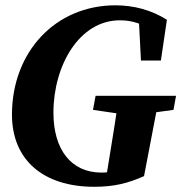

<svg xmlns="http://www.w3.org/2000/svg" viewBox="-20 -696 700 733"><path d="M25.7 -258.4C25.7 -84.7 146.1 17.1 339.7 17.1C419 17.1 471.4 2.3 529.9 -23.6L588.6 -330.2H434.1C422.9 -248.7 409.4 -166 396.1 -85L383.7 -9.2L460.6 -55.7C423.2 -43.9 399.7 -37.1 367.2 -37.1C251.5 -37.1 184 -125.3 184 -265.8C184 -446.1 282.8 -618.5 437.8 -618.5C484.3 -618.5 527.8 -605.2 571.3 -571.7L509.9 -624.8L518.1 -464.8H594.2L617.2 -620.5C557.5 -658.2 490.3 -675.7 420.6 -675.7C191.2 -675.7 25.7 -497.2 25.7 -258.4ZM335 -276.6 452.4 -259.4H517.6L642.3 -276.6L652.1 -330.2H344.9L335 -276.6Z"/></svg>

Font: Source Serif 4 Variable
Style: Italic
Weight: 400
Italic angle: -12°
Designer: Frank Grießhammer
Foundry: Adobe Systems Incorporated
Version: Version 4.004;hotconv 1.0.116;makeotfexe 2.5.65601